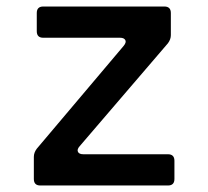

<svg xmlns="http://www.w3.org/2000/svg" viewBox="-20 -570 640 590"><path d="M104 0Q84 0 84 -20V-88Q84 -101 93 -113L360 -429Q369 -440 365 -447Q361 -454 349 -454H113Q93 -454 93 -474V-530Q93 -550 113 -550H485Q505 -550 505 -530V-462Q505 -449 496 -437L225 -121Q216 -111 219.5 -103.5Q223 -96 236 -96H496Q516 -96 516 -76V-20Q516 0 496 0Z"/></svg>

Font: Pitagon Sans Mono SemiBold
Style: Regular
Weight: 600
Monospace: yes
Designer: Travis Tran
Foundry: Pitagon
Version: Version 1.001; ttfautohint (v1.8.4.7-5d5b);gftools[0.9.26]